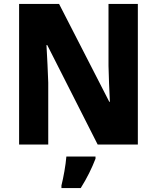

<svg xmlns="http://www.w3.org/2000/svg" viewBox="-20 -785 796 975"><path d="M680 -51V-765H531V-451C532 -396 535 -334 538 -268H535L280 -765H77V-51H225V-366C223 -422 220 -488 216 -556H220L476 -51ZM465 21V10H317C314 51 302 118 292 157V170H390C422 119 446 70 465 21Z"/></svg>

Font: Noto Sans Tamil UI SemiCondensed ExtraBold
Style: Regular
Weight: 800
Width: 4
Designer: Jelle Bosma - Monotype Design Team
Foundry: Monotype Imaging Inc.
Version: Version 2.004